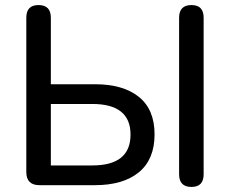

<svg xmlns="http://www.w3.org/2000/svg" viewBox="-20 -732 909 759"><path d="M136 0Q84 0 84 -52V-662Q84 -712 132 -712Q181 -712 181 -662V-399H355Q467 -399 529 -349Q591 -299 591 -201Q591 -102 529 -51Q467 0 355 0ZM181 -78H345Q496 -78 496 -200Q496 -321 345 -321H181ZM737 7Q688 7 688 -43V-662Q688 -712 737 -712Q785 -712 785 -662V-43Q785 7 737 7Z"/></svg>

Font: Chiron GoRound TC
Style: Regular
Weight: 400
Designer: Ryoko NISHIZUKA 西塚涼子 (kana, bopomofo & ideographs); Paul D. Hunt (Latin, Greek & Cyrillic); Sandoll Communications 산돌커뮤니
Foundry: Adobe
Version: Version 1.000;hotconv 1.1.1;makeotfexe 2.6.0